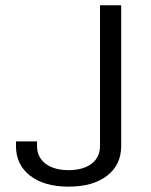

<svg xmlns="http://www.w3.org/2000/svg" viewBox="-20 -696 568 721"><path d="M237.8 4.9Q146.5 4.9 93.3 -36.1Q40 -77.1 40 -147.9V-165H119.1V-147.9Q119.1 -105.5 151.1 -81.3Q183.1 -57.1 237.8 -57.1Q292 -57.1 323.7 -81.1Q355.5 -105 355.5 -147.9V-676.3H435.1V-147.9Q435.1 -77.1 382.1 -36.1Q329.1 4.9 237.8 4.9Z"/></svg>

Font: Estedad-FD Regular
Style: FD-Regular
Weight: 400
Designer: Amin Abedi
Version: Version 7.3